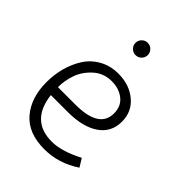

<svg xmlns="http://www.w3.org/2000/svg" viewBox="-209 -823 939 939"><g transform="rotate(45 261.0 -353.0)"><path d="M255 -716Q273 -716 285.5 -703.5Q298 -691 298 -673Q298 -656 285.5 -643.5Q273 -631 255 -631Q238 -631 225.5 -643.5Q213 -656 213 -673Q213 -691 225.5 -703.5Q238 -716 255 -716ZM425 -90 451 -48Q365 10 265 10Q154 10 97.5 -56Q41 -122 41 -230Q41 -281 53.5 -328.5Q66 -376 91.5 -417Q117 -458 161 -483Q205 -508 261 -508Q337 -508 388 -465.5Q439 -423 439 -354Q439 -280 380 -240Q321 -200 219 -200H101Q120 -42 265 -42Q333 -42 425 -90ZM98 -252H219Q383 -252 383 -355Q383 -405 348.5 -432Q314 -459 264 -459Q208 -459 168.5 -423Q129 -387 113.5 -342Q98 -297 98 -252Z"/></g></svg>

Font: Bellota
Style: Regular
Weight: 400
Designer: Kemie Guaida
Foundry: Kemie Guaida
Version: Version 1.000;PS 002.000;hotconv 1.0.70;makeotf.lib2.5.58329